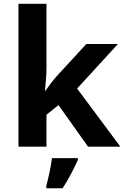

<svg xmlns="http://www.w3.org/2000/svg" viewBox="-20 -780 660 1021"><path d="M227.1 -759.8V-419.9Q227.1 -389.2 224.6 -358.4Q222.2 -327.6 219.2 -296.9H221.2Q236.3 -318.4 252.2 -339.4Q268.1 -360.4 286.1 -379.9L439 -545.9H606.9L390.1 -309.1L620.1 0H448.2L291 -221.2L227.1 -169.9V0H78.1V-759.8ZM394 61V70.8Q378.9 104 358.9 142.6Q338.9 181.2 313 221.2H226.1V208Q234.4 178.7 243.4 136Q252.4 93.3 256.3 61Z"/></svg>

Font: Open Sans
Style: Bold
Weight: 700
Designer: Monotype Design Team
Foundry: Monotype Imaging Inc.
Version: Version 3.000; ttfautohint (v1.8.4)